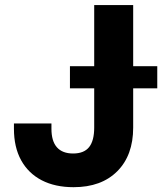

<svg xmlns="http://www.w3.org/2000/svg" viewBox="-20 -739 651 770"><path d="M275 11.7Q201 11.7 147.4 -16Q93.8 -43.8 64.8 -96.2Q35.9 -148.6 35.9 -222.7V-243.8H186.3V-222.7Q186.3 -172.8 208.4 -148.1Q230.5 -123.4 273.2 -123.4Q316.9 -123.4 337.4 -149.1Q357.8 -174.8 357.8 -227.3V-718.8H514.1V-227.3Q514.1 -116.1 450.3 -52.2Q386.5 11.7 275 11.7ZM260.5 -384.8V-473.6H610.7V-384.8Z"/></svg>

Font: Inter Display V
Style: Regular
Weight: 400
Designer: Rasmus Andersson
Foundry: rsms
Version: Version 3.015;git-src